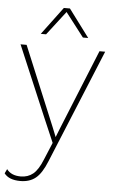

<svg xmlns="http://www.w3.org/2000/svg" viewBox="-64 -751 613 1008"><g transform="rotate(5 242.5 -247.5)"><path d="M372 -564H344L247 -690L150 -564H122L231 -710H263ZM467 -500 221 98Q195 163 163 189Q131 215 82 215Q22 215 -3 182L8 159Q32 191 82 191Q120 191 147 169Q174 147 196 92L234 1L179 -127L21 -500H53L227 -81L247 -31L268 -84L437 -500Z"/></g></svg>

Font: Elaine Sans ExtraLight
Style: Regular
Weight: 275
Designer: Wei Huang
Foundry: Wei Huang
Version: Version 2.001;December 24, 2019;FontCreator 12.0.0.2547 64-b